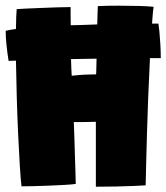

<svg xmlns="http://www.w3.org/2000/svg" viewBox="-32 -674 599 692"><path d="M45.5 -2.5Q42.5 -26 39.5 -75Q36.5 -124 33.5 -188Q30.5 -252 28.5 -321.5Q26.5 -391 25.5 -455.5Q11.5 -455 -1 -454.5Q-5.5 -482.5 -8.5 -510.8Q-11.5 -539 -11.5 -563Q1.5 -566.5 25.5 -569.5Q26 -613.5 28 -641Q33 -641.5 56.5 -642.8Q80 -644 111.8 -645.2Q143.5 -646.5 173.8 -647.5Q204 -648.5 222.5 -648.5Q222.5 -634 222.5 -617.2Q222.5 -600.5 223 -583Q246.5 -583.5 270.8 -584.2Q295 -585 318.5 -586Q319 -605 319.5 -622Q320 -639 320.5 -652Q335.5 -653 356.5 -653.2Q377.5 -653.5 397.5 -653.5Q436 -653.5 470 -652.5Q504 -651.5 521.5 -649.5Q519 -634.5 516 -589Q529 -589 539 -589Q540.5 -580.5 542.5 -560Q544.5 -539.5 546 -513.8Q547.5 -488 547.5 -464.5Q532 -464.5 508.5 -464.5Q505 -394.5 502 -320Q499.5 -256.5 497.8 -195.5Q496 -134.5 494.8 -85Q493.5 -35.5 493 -6Q480 -5 451 -3.8Q422 -2.5 385.8 -1.8Q349.5 -1 313.5 -1V-235Q288 -234.5 272 -234.2Q256 -234 234 -234Q235 -213.5 236 -181.2Q237 -149 238 -114.2Q239 -79.5 240 -51.5Q241 -23.5 241 -11Q226 -9 199.5 -7.5Q173 -6 143 -4.8Q113 -3.5 86.5 -3Q60 -2.5 45.5 -2.5ZM314.5 -406Q315 -413.5 315.2 -428.2Q315.5 -443 316 -462.5Q293.5 -462 270.2 -461.8Q247 -461.5 224 -461Q225 -422.5 226.5 -401Q254 -404 274.5 -405Q295 -406 314.5 -406Z"/></svg>

Font: Grandstander Black
Style: Regular
Weight: 900
Designer: Tyler Finck
Foundry: Etcetera Type Co
Version: Version 1.200; ttfautohint (v1.8.3)